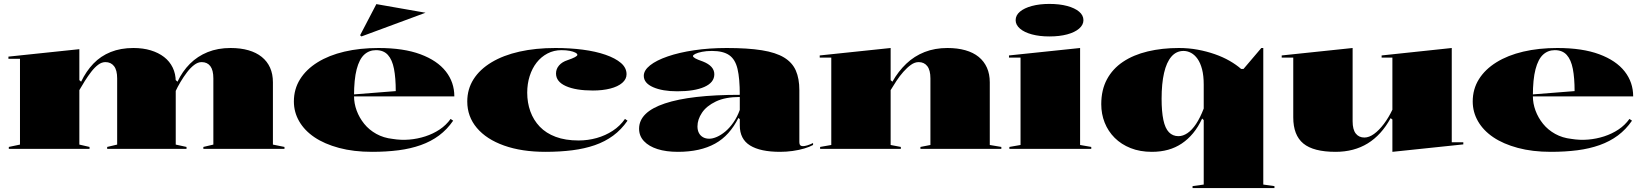

<svg xmlns="http://www.w3.org/2000/svg" viewBox="-20 -760 8391 980"><path d="M25 0V-10L82 -22V-460H23V-471L385 -509V-351L394 -343Q420 -397 457 -435.5Q494 -474 545 -494.5Q596 -515 661 -515Q710 -515 749.5 -503Q789 -491 817.5 -469Q846 -447 861.5 -415Q877 -383 877 -344V-22L932 -10V0H527V-10L578 -22V-360Q578 -402 562 -422.5Q546 -443 518 -443Q499 -443 481 -429.5Q463 -416 446 -394Q429 -372 413.5 -347.5Q398 -323 385 -300V-22L437 -10V0ZM1018 0V-10L1069 -22V-360Q1069 -402 1053.5 -422.5Q1038 -443 1009 -443Q990 -443 971 -428.5Q952 -414 934.5 -391Q917 -368 901.5 -342Q886 -316 875 -292V-353L886 -343Q911 -396 949.5 -434.5Q988 -473 1040 -494Q1092 -515 1157 -515Q1208 -515 1248 -503.5Q1288 -492 1316 -469.5Q1344 -447 1358.5 -414.5Q1373 -382 1373 -340V-22L1432 -10V0Z M1912 -515Q2040 -515 2126 -483Q2212 -451 2255.5 -395.5Q2299 -340 2299 -268H1784V-278L2000 -295Q2000 -362 1991 -408.5Q1982 -455 1960 -479.5Q1938 -504 1899 -504Q1864 -504 1839 -481Q1814 -458 1800.5 -406.5Q1787 -355 1787 -270Q1787 -232 1800.5 -195.5Q1814 -159 1839 -128Q1864 -97 1901 -76.5Q1938 -56 1984 -51Q2026 -44 2068.5 -47.5Q2111 -51 2151 -64Q2191 -77 2224 -99Q2257 -121 2280 -153L2293 -144Q2262 -99 2221 -68.5Q2180 -38 2128 -19.5Q2076 -1 2014 7Q1952 15 1879 15Q1785 15 1710.5 -5Q1636 -25 1585 -59.5Q1534 -94 1507 -141Q1480 -188 1480 -242Q1480 -305 1511.5 -355.5Q1543 -406 1601 -442Q1659 -478 1738 -496.5Q1817 -515 1912 -515ZM1825 -574 1818 -580 1901 -739 2152 -695Z M2764 15Q2643 15 2553 -17Q2463 -49 2414 -107Q2365 -165 2365 -242Q2365 -305 2397 -355.5Q2429 -406 2489 -442Q2549 -478 2631.5 -496.5Q2714 -515 2815 -515Q2889 -515 2954.5 -506.5Q3020 -498 3070.5 -480.5Q3121 -463 3149.5 -438.5Q3178 -414 3178 -381Q3178 -356 3156 -337Q3134 -318 3095 -308Q3056 -298 3006 -298Q2919 -298 2868.5 -320.5Q2818 -343 2818 -385Q2818 -408 2833.5 -426Q2849 -444 2877 -453Q2927 -470 2927 -480Q2927 -486 2916.5 -491.5Q2906 -497 2888 -500.5Q2870 -504 2846 -504Q2807 -504 2774.5 -487Q2742 -470 2719 -440.5Q2696 -411 2683.5 -371.5Q2671 -332 2671 -287Q2671 -236 2687 -191.5Q2703 -147 2735 -113.5Q2767 -80 2816.5 -61.5Q2866 -43 2933 -43Q2981 -43 3025.5 -55.5Q3070 -68 3107.5 -92.5Q3145 -117 3170 -153L3183 -144Q3151 -98 3109.5 -67.5Q3068 -37 3016 -19Q2964 -1 2901 7Q2838 15 2764 15Z M3689 -515Q3797 -515 3868.5 -503.5Q3940 -492 3982 -466.5Q4024 -441 4042 -400Q4060 -359 4060 -300V-34Q4060 -24 4064.5 -19Q4069 -14 4078 -14Q4087 -14 4100.5 -18Q4114 -22 4130 -30V-20Q4112 -10 4085 -2Q4058 6 4026 10.5Q3994 15 3962 15Q3861 15 3808.5 -17.5Q3756 -50 3756 -120Q3756 -129 3756 -133Q3756 -137 3756 -141.5Q3756 -146 3756 -152L3749 -158Q3727 -114 3697.5 -81Q3668 -48 3630 -27Q3592 -6 3544.5 4.5Q3497 15 3440 15Q3380 15 3336 1Q3292 -13 3267 -39.5Q3242 -66 3242 -103Q3242 -188 3373.5 -232Q3505 -276 3756 -276Q3756 -359 3744.5 -408Q3733 -457 3702 -478.5Q3671 -500 3614 -500Q3585 -500 3563 -495.5Q3541 -491 3529 -485Q3517 -479 3517 -474Q3517 -469 3528 -462.5Q3539 -456 3568 -446Q3626 -423 3626 -381Q3626 -339 3575.5 -316.5Q3525 -294 3437 -294Q3361 -294 3313.5 -315Q3266 -336 3266 -373Q3266 -401 3298 -426.5Q3330 -452 3388 -472Q3446 -492 3523 -503.5Q3600 -515 3689 -515ZM3756 -265Q3682 -265 3634 -242Q3586 -219 3563 -184.5Q3540 -150 3540 -115Q3540 -95 3547.5 -81Q3555 -67 3568.5 -59.5Q3582 -52 3600 -52Q3618 -52 3639.5 -61.5Q3661 -71 3682.5 -89Q3704 -107 3723.5 -135Q3743 -163 3756 -199Z M5091 -10V0H4678V-10L4729 -20V-360Q4729 -402 4713 -422.5Q4697 -443 4669 -443Q4649 -443 4629.5 -429Q4610 -415 4591 -393.5Q4572 -372 4555.5 -347Q4539 -322 4526 -300V-20L4578 -10V0H4166V-10L4223 -20V-466H4164V-477L4526 -515V-351L4535 -343Q4565 -396 4606 -435Q4647 -474 4699.5 -494.5Q4752 -515 4816 -515Q4867 -515 4907.5 -503.5Q4948 -492 4975.5 -469.5Q5003 -447 5017.5 -414.5Q5032 -382 5032 -340V-20Z M5336 -574Q5286 -574 5247 -584.5Q5208 -595 5186 -614Q5164 -633 5164 -657Q5164 -682 5186 -700.5Q5208 -719 5247 -729.5Q5286 -740 5336 -740Q5388 -740 5427 -729.5Q5466 -719 5488 -700.5Q5510 -682 5510 -657Q5510 -633 5488 -614Q5466 -595 5427 -584.5Q5388 -574 5336 -574ZM5132 0V-10L5189 -20V-466H5130V-477L5493 -515V-20L5550 -10V0Z M6067 200V190L6124 182V-147L6116 -155Q6096 -112 6070 -80.5Q6044 -49 6012 -27.5Q5980 -6 5942 4.5Q5904 15 5859 15Q5799 15 5751 -4Q5703 -23 5669.5 -56.5Q5636 -90 5618.5 -134Q5601 -178 5601 -228Q5601 -301 5630 -355Q5659 -409 5712 -444.5Q5765 -480 5838 -497.5Q5911 -515 5997 -515Q6047 -515 6093 -506.5Q6139 -498 6180.5 -483.5Q6222 -469 6256 -449.5Q6290 -430 6315 -408H6327L6418 -515H6428V182L6485 190V200ZM5995 -65Q6018 -65 6041 -80.5Q6064 -96 6085 -127.5Q6106 -159 6124 -206V-328Q6124 -374 6115.5 -406.5Q6107 -439 6092.5 -459.5Q6078 -480 6059.5 -490Q6041 -500 6021 -500Q5984 -500 5959 -471Q5934 -442 5921.5 -387.5Q5909 -333 5909 -256Q5909 -191 5918 -148Q5927 -105 5946.5 -85Q5966 -65 5995 -65Z M6797 15Q6684 15 6632.5 -27.5Q6581 -70 6581 -161V-466H6522V-477L6884 -515V-141Q6884 -99 6900 -78.5Q6916 -58 6944 -58Q6968 -58 6993.5 -76.5Q7019 -95 7043.5 -127.5Q7068 -160 7087 -200V-466H7032V-477L7390 -515V-34H7449V-23L7087 15V-150L7078 -157Q7031 -71 6961 -28Q6891 15 6797 15Z M7929 -515Q8057 -515 8143 -483Q8229 -451 8272.5 -395.5Q8316 -340 8316 -268H7801V-278L8017 -295Q8017 -362 8008 -408.5Q7999 -455 7977 -479.5Q7955 -504 7916 -504Q7881 -504 7856 -481Q7831 -458 7817.5 -406.5Q7804 -355 7804 -270Q7804 -232 7817.5 -195.5Q7831 -159 7856 -128Q7881 -97 7918 -76.5Q7955 -56 8001 -51Q8043 -44 8085.5 -47.5Q8128 -51 8168 -64Q8208 -77 8241 -99Q8274 -121 8297 -153L8310 -144Q8279 -99 8238 -68.5Q8197 -38 8145 -19.5Q8093 -1 8031 7Q7969 15 7896 15Q7802 15 7727.5 -5Q7653 -25 7602 -59.5Q7551 -94 7524 -141Q7497 -188 7497 -242Q7497 -305 7528.5 -355.5Q7560 -406 7618 -442Q7676 -478 7755 -496.5Q7834 -515 7929 -515Z"/></svg>

Font: Kalnia SemiExpanded SemiBold
Style: Regular
Weight: 600
Width: 6
Designer: Frida Medrano
Foundry: Frida Medrano
Version: Version 1.105